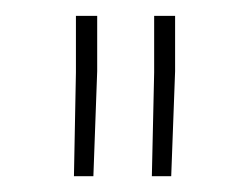

<svg xmlns="http://www.w3.org/2000/svg" viewBox="-20 -770 294 242"><path d="M75.7 -750V-678.7L73.2 -547.9H97.7L102.5 -680.2V-750ZM174.3 -750V-678.7L171.4 -547.9H195.8L200.7 -680.2V-750Z"/></svg>

Font: Vazirmatn Thin
Style: Regular
Weight: 100
Designer: Saber Rastikerdar
Foundry: Saber Rastikerdar
Version: Version 33.003